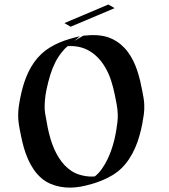

<svg xmlns="http://www.w3.org/2000/svg" viewBox="-20 -824 758 863"><path d="M314 -639.9 354.2 -663.6Q370.1 -665.3 386.4 -666Q402.6 -666.7 418.8 -665.5Q435.1 -664.3 450.8 -660.8Q466.6 -657.2 481.2 -650.4Q504.2 -639.9 522.2 -624.8Q540.3 -609.6 554.2 -591.1Q568.1 -572.5 578.5 -551.4Q588.9 -530.3 596.6 -507.6Q604.2 -484.9 609.7 -461.5Q615.2 -438.2 619.4 -415.5Q622.3 -400.1 625.1 -384.8Q627.9 -369.4 628.4 -353.5Q629.4 -331.8 626.5 -309.9Q623.5 -288.1 619.4 -266.8Q614 -239.3 606.2 -211.8Q598.4 -184.3 586.9 -158.3Q575.4 -132.3 559.8 -108.6Q544.2 -85 523.4 -65.2Q506.1 -48.8 484.1 -35.8Q462.2 -22.7 438 -12.8Q413.8 -2.9 388.9 4Q364 11 341.3 15.1Q319.3 19 296 19.3Q272.7 19.5 250.1 15.3Q227.5 11 206.5 2Q185.5 -7.1 168 -21.7Q147.2 -39.1 132.1 -61.3Q116.9 -83.5 106 -108.3Q95 -133.1 87.5 -159.3Q80.1 -185.5 75 -210.9Q71.3 -229.2 67.6 -247.9Q64 -266.6 62.5 -284.9Q61.3 -300.3 61.9 -315.8Q62.5 -331.3 64.6 -346.7Q66.7 -362.1 69.7 -377.3Q72.8 -392.6 76.2 -407.7Q81.8 -431.9 89.7 -455.7Q97.7 -479.5 108.5 -501.8Q119.4 -524.2 133.8 -544.6Q148.2 -564.9 166.5 -582Q184.1 -598.4 204.6 -610.8Q225.1 -623.3 247.3 -632.7Q269.5 -642.1 292.7 -648.9Q315.9 -655.8 338.9 -661.1ZM452.4 -522Q423.3 -571 381.1 -595.5Q338.9 -619.9 284.4 -616.7Q278.1 -611.6 273.2 -606.8Q268.3 -602.1 262 -594.2Q242.2 -571 228.6 -544.1Q215.1 -517.1 206.1 -488Q195.6 -453.9 188.5 -418.6Q181.4 -383.3 180.7 -347.4Q180.4 -331.3 182.7 -315.1Q185.1 -298.8 188.5 -283.2Q190.2 -275.6 191.5 -267.3Q192.9 -259 194.1 -252.2Q199.5 -226.1 206.8 -200.8Q214.1 -175.5 225.1 -151.1Q233.6 -132.3 244.9 -114.5Q256.1 -96.7 270.1 -81.8Q284.2 -66.9 301.4 -55.5Q318.6 -44.2 339.1 -38.3Q353 -34.2 367.3 -32.1Q381.6 -30 396.2 -30.5L406.2 -31Q415.5 -38.1 423.3 -46.8Q431.2 -55.4 437.7 -64.7Q451.2 -83.7 461.7 -105.1Q472.2 -126.5 480.1 -148.9Q488 -171.4 493.7 -194.5Q499.3 -217.5 502.9 -240.5Q505.9 -258.3 507.9 -276.2Q510 -294.2 509.3 -312.3Q508.3 -334.2 504.2 -356.2Q500 -378.2 495.6 -399.7Q489.3 -431.4 479.1 -462.6Q469 -493.9 452.4 -522ZM495.1 -787.4 297.6 -703.9Q290.5 -708 283.6 -712Q276.6 -716.1 269.5 -720.2L467 -803.7ZM304.9 -627.7 302.2 -626.7Q304.2 -627.4 305.2 -627.8Q306.2 -628.2 304.9 -627.7Z"/></svg>

Font: Autopia
Style: Bold
Weight: 700
Designer: Antoine Gelgon
Foundry: Antoine Gelgon
Version: 001.000